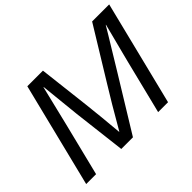

<svg xmlns="http://www.w3.org/2000/svg" viewBox="-140 -973 1234 1234"><g transform="rotate(-45 476.5 -356.0)"><path d="M686 0 776 -362 790 -417Q802 -464 846 -634H844L808 -574Q706 -405 679 -362L457 0H351L308 -362Q288 -548 280 -634H278L212 -362L122 0H32L209 -712H351L392 -361Q406 -238 419 -88H421Q523 -265 583 -361L798 -712H953L776 0Z"/></g></svg>

Font: CST
Style: Italic
Weight: 400
Italic angle: -14°
Version: Version 1.00